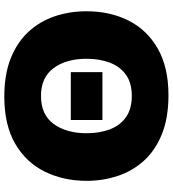

<svg xmlns="http://www.w3.org/2000/svg" viewBox="23 -791 783 869"><g transform="rotate(-90 414.5 -356.5)"><path d="M418 14.5Q315 14.5 241.2 -15.5Q167.5 -45.5 121 -97.2Q74.5 -149 52.5 -215.8Q30.5 -282.5 30.5 -355.5Q30.5 -459.5 71.5 -544Q112.5 -628.5 197.2 -678.5Q282 -728.5 412.5 -728.5Q512 -728.5 584.8 -699.5Q657.5 -670.5 704.8 -619.5Q752 -568.5 775 -501Q798 -433.5 798 -356.5Q798 -250 755.8 -166Q713.5 -82 628.8 -33.8Q544 14.5 418 14.5ZM415 -151.5Q474 -151.5 511 -178.2Q548 -205 565.5 -251.2Q583 -297.5 583 -356.5Q583 -448 540.8 -505.2Q498.5 -562.5 415 -562.5Q329 -562.5 287.5 -504.5Q246 -446.5 246 -356.5Q246 -297.5 263.5 -251Q281 -204.5 318.5 -178Q356 -151.5 415 -151.5ZM306 -284.5V-427.5H522.5V-284.5Z"/></g></svg>

Font: Commissioner ExtraBold
Style: Regular
Weight: 800
Designer: Kostas Bartsokas
Foundry: Kostas Bartsokas
Version: Version 1.000; ttfautohint (v1.8.3)